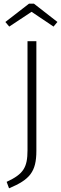

<svg xmlns="http://www.w3.org/2000/svg" viewBox="-20 -907 331 1040"><path d="M30 -763 151 -843 270 -763 291 -788 164 -887H137L9 -788ZM177 -684H129V-93C129 0 107 36 16 78L29 113C141 66 177 24 177 -90Z"/></svg>

Font: Fira Sans ExtraLight
Style: Regular
Weight: 200
Designer: bBox Type GmbH & Carrois Corporate GbR & Edenspiekermann AG
Foundry: bBox Type GmbH & Carrois Corporate GbR & Edenspiekermann AG
Version: Version 4.300;PS 004.300;hotconv 1.0.88;makeotf.lib2.5.64775